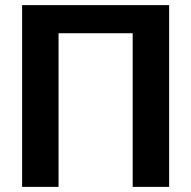

<svg xmlns="http://www.w3.org/2000/svg" viewBox="-20 -731 748 751"><path d="M641.5 0H499V-601H209V0H66.5V-711H641.5Z"/></svg>

Font: Roberto Sans
Style: Bold
Weight: 700
Designer: Google (font) & Cristiano Sobral (main changes)
Version: Version 1.000;October 12, 2021;FontCreator 14.0.0.2814 64-bi